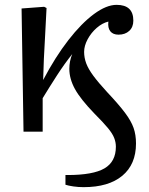

<svg xmlns="http://www.w3.org/2000/svg" viewBox="-20 -543 616 792"><path d="M325 229Q303 229 282.5 226Q262 223 250 219V179H259Q364 179 411 151.5Q458 124 458 62Q458 44 451 26Q444 8 425 -15Q406 -38 370 -74Q312 -134 289 -176Q266 -218 266 -259Q266 -291 278 -320Q246 -280 215 -232Q184 -184 156 -138V0H77L69 -508L162 -515L172 -510Q169 -445 166 -394.5Q163 -344 161 -300.5Q159 -257 158 -213Q208 -308 262 -377.5Q316 -447 367.5 -485Q419 -523 461 -523Q530 -523 530 -458Q530 -431 513 -415.5Q496 -400 469 -400Q446 -400 435 -414Q424 -428 427 -454Q402 -448 379 -428Q356 -408 341.5 -381Q327 -354 327 -329Q327 -305 335.5 -282Q344 -259 365 -230.5Q386 -202 422 -163Q470 -112 495.5 -78Q521 -44 531 -15.5Q541 13 541 49Q541 135 484.5 182Q428 229 325 229Z"/></svg>

Font: Literata 36pt
Style: Regular
Weight: 400
Designer: Latin by Veronika Burian and Jose Scaglione. Greek by Irene Vlachou. Cyrillic by Vera Evstafieva.
Foundry: TypeTogether
Version: Version 3.002